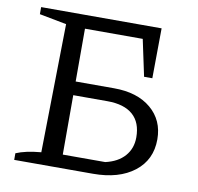

<svg xmlns="http://www.w3.org/2000/svg" viewBox="-74 -725 825 802"><g transform="rotate(10 338.0 -324.0)"><path d="M37 0V-28Q76 -45 143 -51L152 -596L37 -618V-648H548L546 -436H511L478 -591H233V-367H396Q495 -367 553 -318Q611 -269 611 -188Q611 -101 546 -50.5Q481 0 371 0ZM233 -57H413Q466 -69 494.5 -101.5Q523 -134 523 -181Q523 -244 486 -276.5Q449 -309 378 -309H233Z"/></g></svg>

Font: Piazzolla SC
Style: Regular
Weight: 400
Designer: Juan Pablo del Peral
Foundry: Huerta Tipografica
Version: Version 1.330